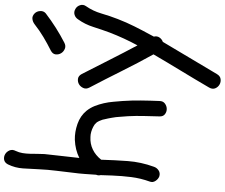

<svg xmlns="http://www.w3.org/2000/svg" viewBox="-102 -735 1125 961"><g transform="rotate(-90 460.5 -254.5)"><path d="M58.6 -19.5Q44.9 -24.4 35.6 -38.6Q26.4 -52.7 32.2 -67.4Q48.8 -113.3 54.7 -160.2Q60.5 -207 62.5 -255.9Q63.5 -270.5 63.5 -284.7Q63.5 -298.8 64.5 -313.5Q61.5 -325.2 66.4 -335.9Q68.4 -364.3 70.3 -393.1Q72.3 -421.9 76.2 -450.2Q81.1 -493.2 86.4 -535.6Q91.8 -578.1 93.8 -622.1Q95.7 -662.1 98.1 -701.7Q100.6 -741.2 118.2 -777.3Q127 -793.9 141.6 -796.4Q156.2 -798.8 168.9 -791.5Q181.6 -784.2 188 -769.5Q194.3 -754.9 185.5 -738.3Q177.7 -721.7 174.8 -704.1Q171.9 -686.5 171.4 -668Q170.9 -649.4 170.9 -630.9Q170.9 -612.3 169.9 -594.7Q165 -550.8 160.2 -507.3Q155.3 -463.9 150.4 -419.9Q191.4 -440.4 241.2 -442.4Q280.3 -443.4 320.8 -429.2Q361.3 -415 386.7 -383.8Q401.4 -365.2 410.2 -343.3Q418.9 -321.3 424.3 -297.4Q429.7 -273.4 431.6 -249.5Q433.6 -225.6 435.5 -203.1Q438.5 -157.2 438 -111.8Q437.5 -66.4 435.5 -19.5Q435.5 -1 422.9 8.3Q410.2 17.6 395.5 17.6Q380.9 17.6 369.1 8.3Q357.4 -1 358.4 -19.5Q359.4 -58.6 360.4 -97.7Q361.3 -136.7 359.4 -175.8Q357.4 -195.3 356.4 -215.8Q355.5 -236.3 351.6 -256.8Q349.6 -266.6 348.1 -275.9Q346.7 -285.2 343.8 -294.9Q342.8 -302.7 338.9 -311.5Q335.9 -320.3 335 -321.3Q333 -324.2 332 -326.7Q331.1 -329.1 329.1 -332Q320.3 -341.8 318.4 -342.8Q314.5 -345.7 311.5 -347.2Q308.6 -348.6 305.7 -350.6Q294.9 -356.4 281.2 -360.4Q267.6 -364.3 254.9 -364.3Q221.7 -366.2 192.9 -352.5Q164.1 -338.9 141.6 -310.5Q139.6 -243.2 134.8 -177.2Q129.9 -111.3 106.4 -46.9Q101.6 -32.2 88.4 -23.4Q75.2 -14.6 58.6 -19.5Z M896.5 -439.5Q910.2 -431.6 915 -416Q919.9 -400.4 910.2 -386.7Q885.7 -351.6 873.5 -309.6Q861.3 -267.6 845.7 -227.5Q829.1 -184.6 809.1 -144.5Q789.1 -104.5 766.6 -63.5Q764.6 -58.6 762.2 -55.2Q759.8 -51.8 757.8 -46.9Q761.7 -31.2 753.4 -19Q745.1 -6.8 731.4 -2Q691.4 66.4 650.9 133.3Q610.4 200.2 570.3 268.6Q560.5 285.2 545.4 287.1Q530.3 289.1 517.6 281.7Q504.9 274.4 499 260.3Q493.2 246.1 502.9 229.5Q543.9 159.2 585.9 90.3Q627.9 21.5 668.9 -48.8Q625 -127.9 585 -208.5Q544.9 -289.1 502.9 -369.1Q494.1 -385.7 500.5 -399.9Q506.8 -414.1 519 -421.4Q531.2 -428.7 546.4 -426.8Q561.5 -424.8 570.3 -408.2Q606.4 -337.9 641.6 -268.1Q676.8 -198.2 713.9 -128.9Q750 -195.3 778.3 -268.6Q793 -308.6 806.2 -350.1Q819.3 -391.6 843.8 -425.8Q852.5 -439.5 867.2 -443.8Q881.8 -448.2 896.5 -439.5ZM819.3 -643.6Q832 -653.3 846.7 -654.8Q861.3 -656.2 874 -643.6Q884.8 -632.8 885.7 -615.7Q886.7 -598.6 874 -587.9Q803.7 -534.2 727.5 -495.1Q710.9 -486.3 696.3 -492.7Q681.6 -499 674.3 -511.7Q667 -524.4 668.9 -539.1Q670.9 -553.7 687.5 -562.5Q722.7 -580.1 755.4 -599.6Q788.1 -619.1 819.3 -643.6Z"/></g></svg>

Font: Schoolbell
Style: Regular
Weight: 400
Designer: Font Diner, Inc
Foundry: Font Diner, Inc
Version: Version 1.000